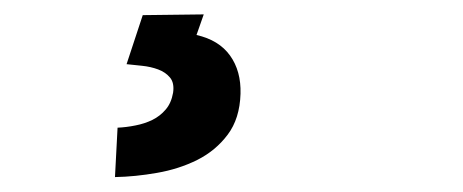

<svg xmlns="http://www.w3.org/2000/svg" viewBox="-20 -21 627 260"><path d="M255.9 -1.5 246.1 26.4Q276.4 33.2 291.5 54.2Q306.6 75.2 305.7 106Q304.7 139.6 288.3 161.4Q272 183.1 247.1 195.6Q222.2 208 192.6 213.1Q163.1 218.3 135.7 218.8L139.2 151.9Q150.9 151.4 163.3 148.9Q175.8 146.5 186.3 141.4Q196.8 136.2 204.3 127.4Q211.9 118.7 214.4 104.5Q216.3 91.3 210.2 84Q204.1 76.7 194.1 73Q184.1 69.3 172.4 68.1Q160.6 66.9 151.4 65.9L173.3 -0.5Z"/></svg>

Font: TypoPRO Roboto Mono
Style: Italic
Weight: 500
Designer: Google
Version: Version 2.000986; 2015; ttfautohint (v1.3)